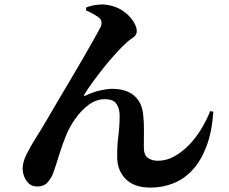

<svg xmlns="http://www.w3.org/2000/svg" viewBox="-20 -812 1040 873"><path d="M664 41Q591 41 552.5 3Q514 -35 513 -95Q512 -149 518 -193Q524 -237 524 -286Q524 -317 510 -339Q496 -361 456 -361Q418 -361 384 -336Q350 -311 323 -273Q296 -235 280 -195Q263 -154 249.5 -109.5Q236 -65 223 -28Q214 -3 197 16.5Q180 36 149 36Q127 36 112.5 23.5Q98 11 90.5 -8Q83 -27 83 -46Q83 -74 100 -109Q117 -144 143 -185Q169 -226 197 -274Q215 -305 242 -351Q269 -397 299.5 -448Q330 -499 358 -547.5Q386 -596 407 -633.5Q428 -671 437 -688Q443 -702 441.5 -712.5Q440 -723 432 -730Q420 -740 402.5 -749.5Q385 -759 371 -765L372 -778Q391 -786 416.5 -789.5Q442 -793 459 -791Q503 -786 535 -765Q567 -744 584.5 -717.5Q602 -691 602 -670Q602 -652 582 -639Q562 -626 541 -605Q521 -585 496.5 -557.5Q472 -530 447 -498.5Q422 -467 400 -436.5Q378 -406 363 -382Q361 -377 362.5 -376Q364 -375 368 -377Q404 -394 436 -401Q468 -408 490 -408Q554 -408 590 -377Q626 -346 631 -290Q635 -254 634.5 -220.5Q634 -187 634 -143Q634 -107 652.5 -94Q671 -81 698 -81Q737 -81 773.5 -101.5Q810 -122 841 -154.5Q872 -187 896 -227Q920 -267 936 -307L950 -304Q944 -214 919.5 -148.5Q895 -83 857 -41Q819 1 769.5 21Q720 41 664 41Z"/></svg>

Font: Noto Serif JP ExtraLight ExtraBold
Style: Regular
Weight: 800
Version: Version 2.003-H1;hotconv 1.1.1;makeotfexe 2.6.0